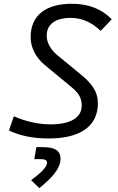

<svg xmlns="http://www.w3.org/2000/svg" viewBox="-20 -723 626 1016"><path d="M237.3 9.8C405.8 9.8 498 -55.7 498 -176.8C498 -237.3 466.8 -280.3 409.2 -327.6L284.2 -430.2C247.6 -460.4 227.1 -498 227.1 -534.2C227.1 -595.2 273.4 -628.4 355 -628.4C410.2 -628.4 464.4 -606.4 512.7 -559.6L571.3 -620.6C520.5 -674.8 448.2 -703.1 360.8 -703.1C220.2 -703.1 142.1 -640.6 142.1 -525.9C142.1 -472.7 168 -419.9 215.8 -379.9L359.9 -260.7C394 -232.9 412.6 -205.1 412.6 -165.5C412.6 -100.1 353.5 -64.9 246.6 -64.9C185.5 -64.9 119.6 -79.1 53.2 -107.4L27.3 -32.7C84 -4.9 155.8 9.8 237.3 9.8ZM188.5 272.5C248 223.1 300.3 172.4 300.3 117.2C300.3 74.7 270.5 55.7 209 55.7H172.4L161.6 119.1H194.8C218.3 119.1 229 125 229 137.7C229 161.1 196.3 192.4 144.5 230.5Z"/></svg>

Font: Cascadia Code PL SemiLight
Style: Italic
Weight: 350
Italic angle: -10°
Monospace: yes
Designer: Aaron Bell
Foundry: Saja Typeworks
Version: Version 2404.023